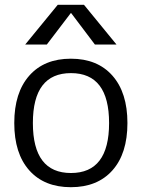

<svg xmlns="http://www.w3.org/2000/svg" viewBox="-20 -777 596 807"><path d="M103 -459Q166 -530.3 277.8 -530.3Q389.6 -530.3 452.6 -459Q515.6 -387.7 515.6 -259.8Q515.6 -131.8 452.6 -61Q389.6 9.8 277.8 9.8Q166 9.8 103 -61Q40 -131.8 40 -259.8Q40 -387.7 103 -459ZM277.3 -721.7 176.8 -589.8H85.9L222.7 -756.8H333L469.7 -589.8H378.9L279.3 -721.7ZM118.2 -259.8Q118.2 -49.8 278.3 -49.8Q438.5 -49.8 438.5 -259.8Q438.5 -469.7 278.3 -469.7Q118.2 -469.7 118.2 -259.8Z"/></svg>

Font: Mgen+ 1c regular
Style: Regular
Weight: 400
Designer: [Source Han Sans]
Ryoko NISHIZUKA  (kana & ideographs); Paul D. Hunt (Latin, Greek & Cyrillic); Wenlong ZHANG  (bopomofo
Version: Version 1.059.20150602